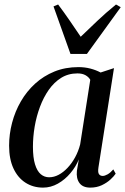

<svg xmlns="http://www.w3.org/2000/svg" viewBox="-20 -824 557 854"><path d="M418 -80Q414.5 -58 420 -49.8Q425.5 -41.5 437 -41.5Q446 -41.5 458.5 -48.5Q471 -55.5 484 -70.5L494.5 -51.5Q487 -40 471.2 -25.5Q455.5 -11 432.8 -0.2Q410 10.5 381.5 10.5Q348.5 10.5 333.5 -9.8Q318.5 -30 322 -64L330.5 -115Q317.5 -82.5 293.2 -53.8Q269 -25 237.5 -7.2Q206 10.5 171.5 10.5Q127.5 10.5 93.2 -11.5Q59 -33.5 39.8 -75Q20.5 -116.5 20.5 -176Q20.5 -227.5 33.8 -278Q47 -328.5 72.8 -373Q98.5 -417.5 136 -451.8Q173.5 -486 222 -505.8Q270.5 -525.5 329 -525.5Q357 -525.5 382 -519Q407 -512.5 427.5 -501.5L487 -521ZM381.5 -469Q375 -481 360.8 -489.2Q346.5 -497.5 324.5 -497.5Q284 -497.5 252.2 -477.8Q220.5 -458 197 -424.5Q173.5 -391 157.8 -348.8Q142 -306.5 134.2 -260.8Q126.5 -215 126.5 -171.5Q126.5 -123 135.8 -93Q145 -63 161.2 -49.2Q177.5 -35.5 198.5 -35.5Q220 -35.5 240.8 -46.5Q261.5 -57.5 280.2 -77.2Q299 -97 313.8 -123.8Q328.5 -150.5 336.5 -181.5ZM293.5 -584 218 -795.5 238.5 -804Q262 -773 287 -736.8Q312 -700.5 339 -660.5Q375 -695 412.5 -730.8Q450 -766.5 496 -804L517 -792L366.5 -584Z"/></svg>

Font: Merriweather 120pt
Style: Italic
Weight: 400
Italic angle: -7.8°
Version: Version 2.101